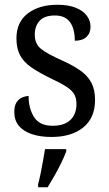

<svg xmlns="http://www.w3.org/2000/svg" viewBox="-20 -565 458 806"><path d="M196 10Q149 10 113.5 -2Q78 -14 59 -37Q40 -60 40 -95Q40 -121 49.5 -135.5Q59 -150 73.5 -156Q88 -162 100 -162Q100 -110 123 -73.5Q146 -37 201 -37Q250 -37 275.5 -61.5Q301 -86 301 -128Q301 -153 291.5 -169.5Q282 -186 258 -201.5Q234 -217 191 -237Q142 -261 110.5 -283Q79 -305 64 -333.5Q49 -362 49 -404Q49 -472 96.5 -508.5Q144 -545 221 -545Q267 -545 298 -532.5Q329 -520 344.5 -499Q360 -478 360 -453Q360 -426 343 -410Q326 -394 294 -394Q294 -445 273.5 -472.5Q253 -500 211 -500Q166 -500 146 -477.5Q126 -455 126 -420Q126 -381 152 -360Q178 -339 239 -312Q288 -290 318.5 -268Q349 -246 364 -217Q379 -188 379 -146Q379 -70 329.5 -30Q280 10 196 10ZM140 208Q146 186 151 161Q156 136 160.5 110.5Q165 85 169 61H258V71Q250 92 237 119Q224 146 208.5 173Q193 200 180 221H140Z"/></svg>

Font: Noto Serif Khmer SemiCondensed
Style: Regular
Weight: 400
Width: 4
Designer: Danh Hong and the Monotype Design Team
Foundry: Monotype Imaging Inc.
Version: Version 2.004